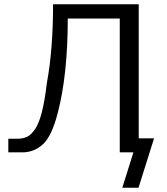

<svg xmlns="http://www.w3.org/2000/svg" viewBox="-20 -715 782 901"><path d="M19 0V-64H60Q88 -64 107 -73Q126 -82 144.5 -109Q163 -136 176.5 -189Q190 -242 200 -326Q229 -482 229 -695H631V-66H703L630 166H554L606 0H542V-628H298Q298 -365 251 -185Q223 -76 181.5 -38Q140 0 85 0Z"/></svg>

Font: Coval
Style: Light
Weight: 300
Foundry: Context Ltd
Version: Version 001.000